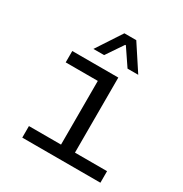

<svg xmlns="http://www.w3.org/2000/svg" viewBox="-167 -850 935 979"><g transform="rotate(30 300.0 -360.5)"><path d="M100 -68H289V-443H100V-510H371V-68H560V0H100ZM285 -721H355L452 -573H389L322 -672H318L251 -573H188Z"/></g></svg>

Font: Office Code Pro
Style: Regular
Weight: 400
Designer: Nathan Rutzky & Paul D. Hunt
Foundry: Adobe Systems Incorporated
Version: Version 1.004